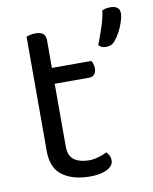

<svg xmlns="http://www.w3.org/2000/svg" viewBox="-78 -714 628 786"><g transform="rotate(-10 236.5 -321.0)"><path d="M76 -264H156V-126Q156 -86 179 -69.5Q202 -53 242 -53Q259 -53 280 -59Q301 -65 315 -73Q321 -67 326 -58Q331 -49 331 -37Q331 -15 305 -1Q279 13 233 13Q163 13 119.5 -18Q76 -49 76 -121ZM117 -386V-452H320Q323 -448 326 -439Q329 -430 329 -420Q329 -404 321 -395Q313 -386 299 -386ZM156 -234H76V-596Q81 -598 91.5 -600.5Q102 -603 114 -603Q135 -603 145.5 -594.5Q156 -586 156 -567ZM428 -516Q420 -506 410.5 -502Q401 -498 390 -498Q369 -498 359 -511Q373 -546 385 -583Q397 -620 400 -648Q409 -652 417.5 -653.5Q426 -655 436 -655Q452 -655 462.5 -647.5Q473 -640 473 -625Q473 -609 466 -587.5Q459 -566 448.5 -547Q438 -528 428 -516Z"/></g></svg>

Font: Baloo Bhaina 2
Style: Regular
Weight: 400
Designer: Yesha Goshar, Manish Minz, Shuchita Grover and Ek Type
Foundry: Ek Type
Version: Version 1.700